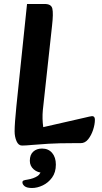

<svg xmlns="http://www.w3.org/2000/svg" viewBox="-20 -715 507 959"><path d="M90 12Q72 12 62.5 -10Q53 -32 53 -59Q53 -98 62 -186L115 -695H201Q236 -696 241.5 -672Q247 -648 240 -587L194 -165Q192 -144 192.5 -122.5Q193 -101 196 -80L402 -127Q415 -130 425.5 -132.5Q436 -135 440 -135Q454 -135 454 -117Q454 -94 445 -66.5Q436 -39 420.5 -19.5Q405 0 383 0H348Q273 0 222 3Q171 6 139.5 9Q108 12 90 12ZM92 196Q92 189 98 186.5Q104 184 118 182Q148 177 167 164.5Q186 152 190 120L196 148Q168 148 148.5 131Q129 114 129 88Q129 58 146 42.5Q163 27 190 27Q222 27 240.5 49Q259 71 259 107Q259 146 240 172Q221 198 193.5 211Q166 224 140 224Q114 224 103 215Q92 206 92 196Z"/></svg>

Font: Alkatra Medium
Style: Regular
Weight: 500
Designer: Suman Bhandary
Version: Version 1.100;gftools[0.9.22]